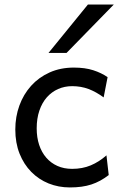

<svg xmlns="http://www.w3.org/2000/svg" viewBox="-20 -801 538 833"><path d="M451.7 -41.5Q433.1 -27.3 414.8 -17.3Q396.5 -7.3 376.5 -0.7Q356.4 5.9 333.5 9Q310.5 12.2 283.2 12.2Q233.9 12.2 190.9 -5.1Q147.9 -22.5 115.7 -55.2Q83.5 -87.9 64.9 -134.3Q46.4 -180.7 46.4 -239.3Q46.4 -294.4 64.2 -343.3Q82 -392.1 115 -428.7Q147.9 -465.3 195.1 -486.6Q242.2 -507.8 300.3 -507.8Q349.1 -507.8 384.5 -496.3Q419.9 -484.9 446.8 -466.3L429.7 -378.4Q396.5 -402.8 363.8 -415Q331.1 -427.2 293 -427.2Q260.3 -427.2 232.2 -414.8Q204.1 -402.3 183.3 -378.9Q162.6 -355.5 150.9 -321.3Q139.2 -287.1 139.2 -244.1Q139.2 -204.6 149.9 -172.4Q160.6 -140.1 180.7 -116.9Q200.7 -93.8 229 -81.1Q257.3 -68.4 293 -68.4Q337.4 -68.4 373.5 -83.5Q409.7 -98.6 441.9 -127ZM473.6 -781.2 268.6 -571.3H190.4L361.3 -781.2Z"/></svg>

Font: Andika Viet
Style: Regular
Weight: 400
Designer: Victor Gaultney, Annie Olsen, Julie Remington, Don Collingsworth, Eric Hays, Becca Hirsbrunner
Foundry: SIL International
Version: Version 5.000